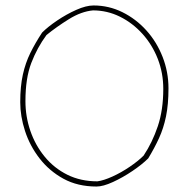

<svg xmlns="http://www.w3.org/2000/svg" viewBox="-20 -671 692 702"><path d="M333 11Q264 11 212 -17.5Q160 -46 124.5 -92Q89 -138 71.5 -192Q54 -246 54 -297Q54 -355 63.5 -398Q73 -441 91 -477.5Q109 -514 134 -552Q155 -573 189 -596Q223 -619 259 -635Q295 -651 322 -651Q378 -651 427.5 -626.5Q477 -602 515 -560Q553 -518 574.5 -463Q596 -408 596 -348Q596 -289 587 -245.5Q578 -202 561.5 -166Q545 -130 522 -92Q500 -70 464.5 -46Q429 -22 393 -5.5Q357 11 333 11ZM336 -8Q359 -11 391 -25.5Q423 -40 454 -61Q485 -82 505 -102Q537 -150 557 -209.5Q577 -269 577 -346Q577 -404 557 -455.5Q537 -507 501 -547Q465 -587 418.5 -610Q372 -633 320 -633Q277 -629 232 -601Q187 -573 150 -543Q116 -497 94.5 -441Q73 -385 73 -301Q73 -245 91 -192.5Q109 -140 143.5 -98Q178 -56 226.5 -32Q275 -8 336 -8Z"/></svg>

Font: Labrada Thin
Style: Regular
Weight: 100
Designer: Mercedes Jáuregui
Foundry: Omnibus-Type Team
Version: Version 1.000; ttfautohint (v1.8.4.7-5d5b)